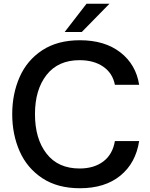

<svg xmlns="http://www.w3.org/2000/svg" viewBox="-20 -989 797 1021"><path d="M45 -382Q45 -490 84.5 -579.5Q124 -669 205 -722Q286 -775 405 -775Q537 -775 620 -710.5Q703 -646 720 -538H591Q579 -600 529 -634.5Q479 -669 403 -669Q289 -669 227.5 -590.5Q166 -512 166 -382Q166 -251 227.5 -172Q289 -93 403 -93Q480 -93 529.5 -130.5Q579 -168 591 -239H720Q702 -122 620 -55Q538 12 405 12Q286 12 205 -41.5Q124 -95 84.5 -184.5Q45 -274 45 -382ZM415 -819H324L440 -969H562Z"/></svg>

Font: Open Sauce One Medium
Style: Regular
Weight: 500
Designer: Alfredo Marco Pradil
Foundry: Creative Sauce Fz LLC
Version: Version 1.477